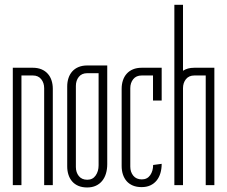

<svg xmlns="http://www.w3.org/2000/svg" viewBox="-20 -784 962 813"><path d="M203.6 0H167V-410.6Q167 -433.1 154.5 -448.7Q142.1 -464.4 119.1 -464.4H70.8V0H34.2V-497.1H119.1Q139.6 -497.1 155.5 -490.5Q171.4 -483.9 182.1 -471.9Q192.9 -460 198.2 -443.6Q203.6 -427.2 203.6 -408.2Z M434.1 -88.9Q434.1 -67.4 428.7 -49.3Q423.3 -31.2 412.6 -18.1Q401.9 -4.9 386 2.4Q370.1 9.8 349.1 9.8Q328.1 9.8 312.3 3.2Q296.4 -3.4 285.9 -15.4Q275.4 -27.3 270 -43.7Q264.6 -60.1 264.6 -79.6V-418Q264.6 -437 270 -453.4Q275.4 -469.7 286.1 -481.7Q296.9 -493.7 312.7 -500.2Q328.6 -506.8 349.6 -506.8H434.1ZM301.3 -76.7Q301.3 -54.2 313.7 -38.6Q326.2 -22.9 349.6 -22.9Q372.6 -22.9 385 -40.8Q397.5 -58.6 397.5 -84V-474.1H349.6Q326.2 -474.1 313.7 -458.5Q301.3 -442.9 301.3 -420.4Z M531.7 -78.1Q531.7 -55.7 544.4 -40Q557.1 -24.4 580.6 -24.4Q603.5 -24.4 616 -42.2Q628.4 -60.1 628.4 -85.4L664.6 -90.3Q664.6 -68.8 659.2 -50.8Q653.8 -32.7 643.1 -19.5Q632.3 -6.3 616.5 1Q600.6 8.3 579.6 8.3Q558.6 8.3 542.7 1.7Q526.9 -4.9 516.4 -16.8Q505.9 -28.8 500.5 -45.2Q495.1 -61.5 495.1 -81.1V-408.2Q495.1 -427.2 500.5 -443.6Q505.9 -460 516.6 -471.9Q527.3 -483.9 543.2 -490.5Q559.1 -497.1 580.1 -497.1H664.6V-358.4H627.9V-464.4H580.1Q556.6 -464.4 544.2 -448.7Q531.7 -433.1 531.7 -410.6Z M887.7 -497.1V0H851.1V-464.4H803.2Q779.8 -464.4 767.3 -448.7Q754.9 -433.1 754.9 -410.6V0H718.3V-763.7H754.9V-484.4Q764.6 -490.7 776.1 -493.9Q787.6 -497.1 803.2 -497.1Z"/></svg>

Font: Tulpen One
Style: Regular
Weight: 400
Designer: Naima Ben Ayed
Foundry: Naima Ben Ayed, Anton Koovit
Version: Version 1.002